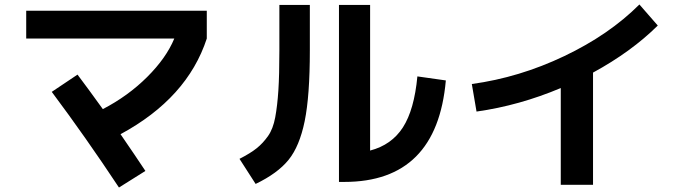

<svg xmlns="http://www.w3.org/2000/svg" viewBox="-20 -775 3040 857"><path d="M97 -603V-727H903V-603Q816 -337 518 -176Q584 -80 629 -12L511 62Q362 -163 211 -365L326 -442Q372 -381 439 -288Q551 -346 636.5 -431Q722 -516 758 -603Z M1227 -753H1363V-550Q1363 -347 1340 -234.5Q1317 -122 1268 -61.5Q1219 -1 1121 46L1049 -66Q1098 -91 1126 -113.5Q1154 -136 1176.5 -168Q1199 -200 1208.5 -251.5Q1218 -303 1222.5 -371.5Q1227 -440 1227 -550ZM1632 -103Q1728 -128 1778.5 -206.5Q1829 -285 1843 -434L1970 -416Q1930 37 1517 37H1493V-753H1632Z M2086 -400Q2298 -429 2498.5 -524.5Q2699 -620 2834 -755L2916 -661Q2798 -544 2627 -451V50H2483V-382Q2298 -304 2107 -277Z"/></svg>

Font: Mplus 1p Bold
Style: Bold
Weight: 700
Version: Version 1.061